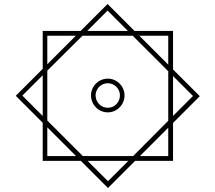

<svg xmlns="http://www.w3.org/2000/svg" viewBox="-20 -742 1079 962"><path d="M194 64H385L521 200L657 64H847V-126L981 -260L847 -394V-587H654L519 -722L384 -587H194V-397L59 -262L194 -127ZM519 -689 621 -587H417ZM217 -563H360L217 -420ZM395 40 217 -138V-388L393 -563H645L823 -385V-137L647 40ZM823 -563V-418L678 -563ZM92 -263 194 -365V-161ZM947 -261 847 -161V-361ZM520 -179C566 -179 604 -217 604 -264C604 -310 566 -348 520 -348C474 -348 436 -310 436 -264C436 -217 474 -179 520 -179ZM520 -202C486 -202 459 -230 459 -264C459 -297 486 -325 520 -325C554 -325 581 -297 581 -264C581 -230 554 -202 520 -202ZM217 40V-104L361 40ZM823 40H681L823 -102ZM521 166 419 64H623Z"/></svg>

Font: Noto Sans Arabic SemCond Thin
Style: Regular
Weight: 100
Width: 4
Designer: Monotype Design Team, Nadine Chahine, Nizar Qandah and Khaled Hosny
Foundry: Monotype Imaging Inc.
Version: Version 2.012